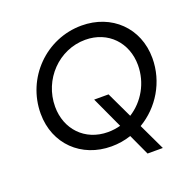

<svg xmlns="http://www.w3.org/2000/svg" viewBox="-150 -910 1199 1192"><g transform="rotate(-20 449.5 -313.5)"><path d="M856 -417C856 -617 709 -757 511 -757C276 -757 86 -565 86 -329C86 -128 233 12 431 12C476 12 520 5 561 -9L625 130H726L643 -45C770 -120 856 -259 856 -417ZM604 -127 523 -298H428L524 -90C497 -83 470 -79 441 -79C288 -79 185 -191 185 -339C185 -519 328 -666 502 -666C654 -666 757 -554 757 -407C757 -289 696 -185 604 -127Z"/></g></svg>

Font: Plus Jakarta Text
Style: Italic
Weight: 400
Italic angle: -12°
Designer: Gumpita Rahayu
Foundry: Tokotype Studio
Version: Version 1.000;hotconv 1.0.109;makeotfexe 2.5.65596